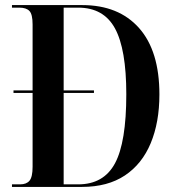

<svg xmlns="http://www.w3.org/2000/svg" viewBox="-20 -734 694 754"><path d="M27 0V-10H59Q84 -10 96 -24.5Q108 -39 108 -79V-369H33V-379H108V-638Q108 -678 95.5 -691Q83 -704 56 -704H27V-714H303Q446 -714 526 -624Q606 -534 606 -363Q606 -254 572 -172Q538 -90 470.5 -45Q403 0 302 0ZM287 -10Q387 -10 431.5 -92.5Q476 -175 476 -364Q476 -541 431.5 -622.5Q387 -704 287 -704H230V-379H349V-369H230V-10Z"/></svg>

Font: Noto Serif Display Condensed SemiBold
Style: Regular
Weight: 600
Width: 3
Designer: Monotype Design Team
Foundry: Monotype Imaging Inc.
Version: Version 2.009